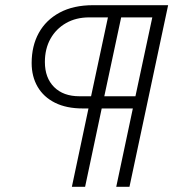

<svg xmlns="http://www.w3.org/2000/svg" viewBox="-20 -720 668 740"><path d="M257 0 321 -302H299Q236 -302 192 -324Q148 -346 125 -385.5Q102 -425 102 -477Q102 -543 129.5 -593Q157 -643 210 -671.5Q263 -700 339 -700H628L479 0H428L492 -302H372L308 0ZM382 -349H502L567 -653H447ZM286 -349H331L396 -653H324Q273 -653 234.5 -631Q196 -609 174.5 -570.5Q153 -532 153 -481Q153 -420 188.5 -384.5Q224 -349 286 -349Z"/></svg>

Font: Red Hat Text
Style: Italic
Weight: 300
Italic angle: -12°
Designer: Pentagram, MCKL
Foundry: Pentagram, MCKL
Version: Version 1.023